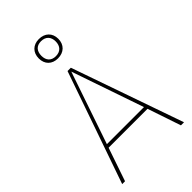

<svg xmlns="http://www.w3.org/2000/svg" viewBox="-294 -1096 1190 1190"><g transform="rotate(-45 301.0 -500.5)"><path d="M300 -1001C249 -1001 215 -968 215 -916C215 -865 248 -832 300 -832C352 -832 387 -865 387 -917C387 -968 353 -1001 300 -1001ZM300 -982C341 -982 364 -957 364 -917C364 -876 341 -851 300 -851C260 -851 238 -876 238 -916C238 -957 260 -982 300 -982ZM545 0H572L315 -735H286L30 0H55L130 -219H471ZM138 -242 300 -716 463 -242Z"/></g></svg>

Font: Glow Sans SC Normal Thin
Style: Regular
Weight: 100
Designer: Ryoko NISHIZUKA (kana, bopomofo & ideographs); Paul D. Hunt (Latin, Greek & Cyrillic); Sandoll Communications, Soo-young
Version: Version 0.93